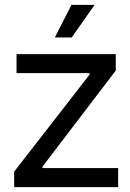

<svg xmlns="http://www.w3.org/2000/svg" viewBox="-20 -768 534 788"><path d="M38.1 0V-63.5L347.7 -461.9V-467.8H47.9V-545.9H455.1V-478.5L154.3 -84V-78.1H464.8V0ZM205.1 -614.3 273.4 -748H368.2L274.4 -614.3Z"/></svg>

Font: Inter Tight
Style: Regular
Weight: 400
Designer: Rasmus Andersson
Foundry: rsms
Version: Version 3.002